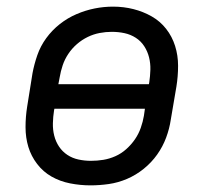

<svg xmlns="http://www.w3.org/2000/svg" viewBox="-20 -551 640 579"><path d="M253 8Q222 8 191.5 2Q161 -4 135.5 -18.5Q110 -33 92 -56.5Q74 -80 65.5 -108Q57 -136 57 -167.5Q57 -199 62 -230L78 -330Q83 -357 92.5 -384.5Q102 -412 119.5 -436Q137 -460 160.5 -478.5Q184 -497 211 -508.5Q238 -520 265.5 -525.5Q293 -531 321 -531Q353 -531 382.5 -523.5Q412 -516 437.5 -501.5Q463 -487 481 -464Q499 -441 508 -412.5Q517 -384 517 -352.5Q517 -321 512 -290L495 -190Q491 -163 481 -136Q471 -109 454 -85Q437 -61 413.5 -42Q390 -23 363 -11.5Q336 0 308 4Q280 8 253 8ZM429 -297 430 -302Q433 -322 433.5 -341Q434 -360 429.5 -378Q425 -396 415 -411.5Q405 -427 389.5 -437Q374 -447 355.5 -451Q337 -455 317 -455Q299 -455 280.5 -451.5Q262 -448 244.5 -439.5Q227 -431 212 -418Q197 -405 186 -388.5Q175 -372 169 -354Q163 -336 160 -318L156 -297ZM254 -66Q273 -66 291.5 -69Q310 -72 328 -80Q346 -88 361 -101.5Q376 -115 387 -131Q398 -147 404.5 -165.5Q411 -184 414 -202L417 -223H144L143 -218Q140 -199 139.5 -179.5Q139 -160 143.5 -142Q148 -124 158 -109Q168 -94 183 -84Q198 -74 216.5 -70Q235 -66 254 -66Z"/></svg>

Font: Zed Sans Extended
Style: Italic
Weight: 400
Width: 7
Italic angle: -9°
Designer: Belleve Invis
Foundry: Belleve Invis
Version: Version 1.0.0; ttfautohint (v1.8.4)